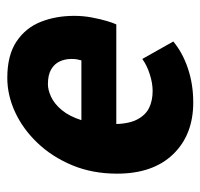

<svg xmlns="http://www.w3.org/2000/svg" viewBox="-32 -518 562 539"><g transform="rotate(90 249.5 -249.0)"><path d="M199 12Q136 12 97.5 -13.5Q59 -39 42 -81.5Q25 -124 25 -176Q25 -201 29.5 -225Q34 -249 39.5 -267.5Q45 -286 49 -294H357L346 -196H150Q148 -189 147 -183Q146 -177 146 -168Q146 -150 153 -135Q160 -120 175.5 -111Q191 -102 217 -102Q233 -102 252.5 -111Q272 -120 289.5 -141Q307 -162 318 -196.5Q329 -231 329 -282Q329 -327 316.5 -351.5Q304 -376 283.5 -386Q263 -396 236 -396Q214 -396 189 -388Q164 -380 146 -367L97 -454Q128 -480 172.5 -495Q217 -510 268 -510Q359 -510 413.5 -453.5Q468 -397 468 -296Q468 -227 444.5 -170.5Q421 -114 382 -73Q343 -32 295.5 -10Q248 12 199 12Z"/></g></svg>

Font: Source Sans 3 ExtraLight ExtraBold
Style: Italic
Weight: 800
Italic angle: -11°
Version: Version 3.052;hotconv 1.1.0;makeotfexe 2.6.0